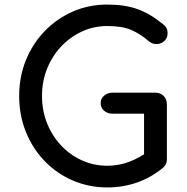

<svg xmlns="http://www.w3.org/2000/svg" viewBox="-20 -811 817 841"><path d="M450 10Q369 10 298.5 -20.5Q228 -51 175.5 -105.5Q123 -160 93.5 -233Q64 -306 64 -391Q64 -475 93.5 -547.5Q123 -620 175.5 -674.5Q228 -729 298 -760Q368 -791 450 -791Q527 -791 582.5 -771Q638 -751 694 -705Q702 -699 706.5 -692.5Q711 -686 712.5 -679.5Q714 -673 714 -664Q714 -645 700.5 -632Q687 -619 667.5 -618Q648 -617 631 -631Q594 -663 554.5 -680Q515 -697 450 -697Q391 -697 339 -673Q287 -649 247.5 -607Q208 -565 186 -509.5Q164 -454 164 -391Q164 -327 186 -271.5Q208 -216 247.5 -174Q287 -132 339 -108.5Q391 -85 450 -85Q501 -85 546.5 -102.5Q592 -120 634 -151Q652 -164 669.5 -162.5Q687 -161 699 -148.5Q711 -136 711 -114Q711 -104 707.5 -94.5Q704 -85 695 -77Q642 -33 580 -11.5Q518 10 450 10ZM711 -114 611 -134V-313H473Q451 -313 436 -326Q421 -339 421 -359Q421 -379 436 -392Q451 -405 473 -405H660Q683 -405 697 -390.5Q711 -376 711 -353Z"/></svg>

Font: Comfortaa
Style: Bold
Weight: 700
Designer: Johan Aakerlund
Foundry: Johan Aakerlund
Version: Version 3.104; ttfautohint (v1.8.1.43-b0c9)